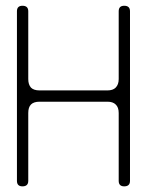

<svg xmlns="http://www.w3.org/2000/svg" viewBox="-20 -660 519 680"><path d="M80.1 -259.8Q80.1 -219.7 80.1 -139.6Q80.1 -59.6 80.1 -19.5Q80.1 0 59.6 0Q40 0 40 -19.5Q40 -59.6 40 -320.3Q40 -580.1 40 -620.1Q40 -639.6 59.6 -639.6Q80.1 -639.6 80.1 -620.1Q80.1 -580.1 80.1 -501Q80.1 -421.9 80.1 -379.9Q80.1 -360.4 89.8 -349.6Q99.6 -339.8 120.1 -339.8Q160.2 -339.8 240.2 -339.8Q320.3 -339.8 360.4 -339.8Q379.9 -339.8 389.6 -349.6Q400.4 -360.4 400.4 -379.9Q400.4 -419.9 400.4 -500Q400.4 -580.1 400.4 -620.1Q400.4 -639.6 419.9 -639.6Q440.4 -639.6 440.4 -620.1Q440.4 -580.1 440.4 -320.3Q440.4 -59.6 440.4 -19.5Q440.4 0 419.9 0Q400.4 0 400.4 -19.5Q400.4 -59.6 400.4 -139.6Q400.4 -219.7 400.4 -259.8Q400.4 -280.3 389.6 -290Q379.9 -299.8 360.4 -299.8Q320.3 -299.8 232.4 -299.8Q144.5 -299.8 120.1 -299.8Q99.6 -299.8 89.8 -290Q80.1 -280.3 80.1 -259.8Z"/></svg>

Font: Demofont
Style: Regular
Weight: 400
Version: Version 1.0